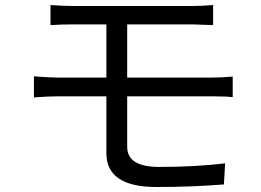

<svg xmlns="http://www.w3.org/2000/svg" viewBox="-20 -730 1040 765"><path d="M486.8 -346.2V-145Q486.8 -64.9 613.8 -64.9Q756.8 -64.9 877 -79.1L872.1 4.9Q742.2 15.1 603 15.1Q403.8 15.1 403.8 -120.1V-346.2H209Q170.9 -346.2 115.2 -341.8V-425.8Q183.1 -420.9 209 -420.9H403.8V-632.8H271Q222.2 -632.8 181.2 -629.9V-710Q234.9 -706.1 271 -706.1H747.1Q785.2 -706.1 829.1 -710V-629.9L747.1 -632.8H486.8V-420.9H824.2Q862.8 -420.9 907.2 -424.8V-342.8Q883.8 -346.2 826.2 -346.2Z"/></svg>

Font: Black Ops One [rus by aLiNcE]
Style: Regular
Weight: 400
Designer: James Grieshaber
Foundry: James Grieshaber
Version: Version 1.002;May 25, 2024;FontCreator 13.0.0.2680 64-bit